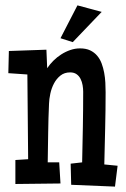

<svg xmlns="http://www.w3.org/2000/svg" viewBox="-20 -690 473 719"><path d="M420.4 -69.3 410.6 8.8 246.6 2 244.6 -77.1 287.6 -82Q289.1 -148.4 290.3 -214.4Q291.5 -280.3 291.5 -346.7Q291.5 -358.4 289.3 -371.1Q287.1 -383.8 281.7 -394.5Q276.4 -405.3 266.8 -412.1Q257.3 -418.9 242.7 -418.9Q221.2 -418.9 206.3 -407Q191.4 -395 182.1 -377.4Q172.9 -359.9 168.5 -339.4Q164.1 -318.8 163.6 -301.8Q161.1 -246.6 160.4 -191.9Q159.7 -137.2 158.7 -82H201.7L206.5 -2.9L37.6 -1V-90.8L85.4 -93.8L82.5 -411.1L11.2 -416L13.2 -499L153.8 -503.9L156.7 -434.6Q166.5 -449.2 179.9 -462.6Q193.4 -476.1 209.5 -486.3Q225.6 -496.6 243.4 -502.7Q261.2 -508.8 279.8 -508.8Q301.8 -508.8 317.4 -501.5Q333 -494.1 343.8 -481.4Q354.5 -468.8 360.6 -452.4Q366.7 -436 370.1 -417.7Q373.5 -399.4 374.5 -380.6Q375.5 -361.8 375.5 -344.7Q375.5 -276.9 373.8 -209.5Q372.1 -142.1 370.6 -74.2ZM360.8 -645.5 252.4 -532.2 206.5 -546.9 270 -669.9Z"/></svg>

Font: Maiden Orange
Style: Regular
Weight: 400
Designer: Astigmatic (AOETI)
Foundry: Astigmatic (AOETI)
Version: Version 1.000